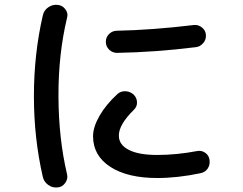

<svg xmlns="http://www.w3.org/2000/svg" viewBox="-20 -771 1040 821"><path d="M652.3 -9.8Q525.4 -9.8 451.7 -57.6Q377.9 -105.5 377.9 -188.5Q377.9 -227.5 405.3 -275.4Q432.6 -323.2 481.4 -368.2Q496.1 -381.8 516.6 -380.9Q537.1 -379.9 551.8 -366.2Q565.4 -352.5 565.9 -333.5Q566.4 -314.5 551.8 -300.8Q487.3 -237.3 488.3 -190.4Q488.3 -152.3 530.3 -130.4Q572.3 -108.4 652.3 -108.4Q734.4 -108.4 822.3 -125Q840.8 -128.9 856.9 -118.2Q873 -107.4 876 -87.9Q878.9 -66.4 868.2 -50.3Q857.4 -34.2 836.9 -30.3Q739.3 -9.8 652.3 -9.8ZM809.6 -664.1Q828.1 -666 843.8 -653.3Q859.4 -640.6 860.4 -622.1Q862.3 -602.5 849.1 -586.9Q835.9 -571.3 817.4 -569.3Q645.5 -547.9 480.5 -544.9Q460.9 -544.9 446.8 -558.6Q432.6 -572.3 432.6 -592.3Q432.6 -612.3 446.8 -626Q460.9 -639.6 480.5 -639.6Q630.9 -642.6 809.6 -664.1ZM227.5 30.3Q205.1 33.2 186.5 20Q168 6.8 163.1 -14.6Q125 -179.7 125 -359.9Q125 -540 163.1 -705.1Q168 -727.5 187 -740.2Q206.1 -752.9 227.5 -750Q247.1 -748 259.8 -731Q272.5 -713.9 266.6 -694.3Q229.5 -540 230 -359.9Q230.5 -179.7 266.6 -26.4Q271.5 -6.8 259.3 10.7Q247.1 28.3 227.5 30.3Z"/></svg>

Font: Rounded Mgen+ 2m medium
Style: Regular
Weight: 500
Designer: [Source Han Sans]
Ryoko NISHIZUKA  (kana & ideographs); Paul D. Hunt (Latin, Greek & Cyrillic); Wenlong ZHANG  (bopomofo
Version: Version 1.059.20150602